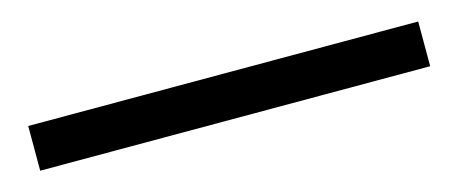

<svg xmlns="http://www.w3.org/2000/svg" viewBox="-23 -17 605 253"><g transform="rotate(-15 279.5 109.5)"><path d="M13 79H545V140H13Z"/></g></svg>

Font: Noto Sans Tobesmart edit
Style: Regular
Weight: 400
Designer: Ryoko NISHIZUKA  (kana & ideographs); Paul D. Hunt (Latin, Greek & Cyrillic); Wenlong ZHANG  (bopomofo); Sandoll Communi
Foundry: Adobe Systems Incorporated
Version: Version 1.005 Oct 7, 2021